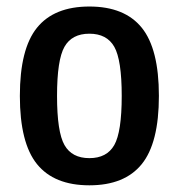

<svg xmlns="http://www.w3.org/2000/svg" viewBox="-20 -550 540 580"><path d="M325.2 -408.7Q302.7 -448.2 250 -448.2Q197.3 -448.2 174.8 -408.7Q152.3 -369.1 152.3 -260.3Q152.3 -151.4 174.8 -111.8Q197.3 -72.3 250 -72.3Q302.7 -72.3 325.2 -111.8Q347.7 -151.4 347.7 -260.3Q347.7 -369.1 325.2 -408.7ZM408.2 -54.2Q356.4 9.8 250 9.8Q143.6 9.8 91.8 -54.2Q40 -118.2 40 -260.3Q40 -402.3 91.8 -466.3Q143.6 -530.3 250 -530.3Q356.4 -530.3 408.2 -466.3Q460 -402.3 460 -260.3Q460 -118.2 408.2 -54.2Z"/></svg>

Font: Rounded-X Mgen+ 1mn medium
Style: Regular
Weight: 500
Designer: [Source Han Sans]
Ryoko NISHIZUKA  (kana & ideographs); Paul D. Hunt (Latin, Greek & Cyrillic); Wenlong ZHANG  (bopomofo
Version: Version 1.059.20150602